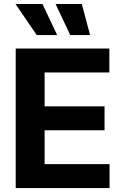

<svg xmlns="http://www.w3.org/2000/svg" viewBox="-20 -953 629 973"><path d="M59.6 -707H534.2V-585.9H206.1V-414.1H509.8V-293H206.1V-121.1H535.2V0H59.6ZM58.6 -932.6H195.3L269.5 -775.4H166ZM261.7 -932.6H394.5L436.5 -775.4H335.9Z"/></svg>

Font: Pretendard JP
Style: Bold
Weight: 700
Designer: Base glyphs from Inter by Rasmus Andersson; Hangeul glyphs from Noto Sans CJK(Source Han Sans) by Jang Soo-young and Kan
Foundry: Kil Hyung-jin
Version: Version 1.309